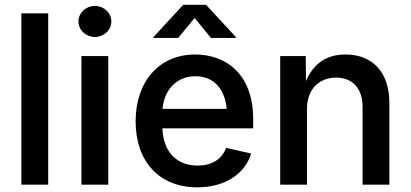

<svg xmlns="http://www.w3.org/2000/svg" viewBox="-20 -784 1744 815"><path d="M184.6 -727.5H70.8V0H184.6Z M325.7 0H439.5V-545.9H325.7ZM382.8 -627C420.9 -627 452.6 -656.2 452.6 -692.9C452.6 -729.5 420.9 -758.8 382.8 -758.8C344.7 -758.8 313 -729.5 313 -692.9C313 -656.2 344.7 -627 382.8 -627Z M817.4 11.2C936 11.2 1020 -46.4 1045.9 -132.3L939.9 -156.2C921.4 -106.9 877.4 -81.1 818.8 -81.1C732.4 -81.1 673.3 -136.2 669.4 -239.3H1054.7V-277.8C1054.7 -473.1 936 -552.7 808.6 -552.7C654.8 -552.7 555.7 -437 555.7 -269C555.7 -99.1 655.3 11.2 817.4 11.2ZM736.3 -623 806.2 -707.5 875.5 -623H981V-627L854.5 -763.7H757.8L631.8 -627V-623ZM669.9 -321.8C676.3 -398.4 726.1 -460.4 809.1 -460.4C889.2 -460.4 934.6 -404.8 942.4 -321.8Z M1283.2 -322.3C1283.2 -406.2 1335.4 -454.6 1406.7 -454.6C1476.6 -454.6 1519 -408.2 1519 -331.5V0H1632.8V-346.7C1632.8 -480.5 1558.6 -552.7 1446.8 -552.7C1369.1 -552.7 1312 -517.1 1278.8 -439.9L1277.8 -545.9H1169.4V0H1283.2Z"/></svg>

Font: Raveo Medium
Style: Regular
Weight: 500
Designer: Jakub Foglar, Rasmus Andersson (Inter)
Foundry: Jakubfoglar.com
Version: Version 1.100;Glyphs 3.2.3 (3260)